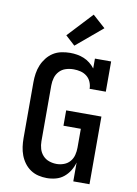

<svg xmlns="http://www.w3.org/2000/svg" viewBox="-105 -1057 810 1132"><g transform="rotate(10 300.0 -490.5)"><path d="M256 8Q231 8 205.5 2Q180 -4 158.5 -18.5Q137 -33 121.5 -54Q106 -75 97 -99Q88 -123 84.5 -148.5Q81 -174 81 -200V-535Q81 -561 85 -587.5Q89 -614 99 -638Q109 -662 125.5 -683Q142 -704 164 -718Q186 -732 212.5 -737.5Q239 -743 265 -743Q286 -743 307 -739.5Q328 -736 347.5 -728Q367 -720 384 -706.5Q401 -693 414 -676V-735H511V-554H414Q414 -575 405.5 -595Q397 -615 380.5 -628Q364 -641 343.5 -646Q323 -651 302 -651Q278 -651 255.5 -644Q233 -637 217 -620Q201 -603 194.5 -580.5Q188 -558 188 -535V-200Q188 -177 194.5 -155Q201 -133 216.5 -116Q232 -99 254 -91.5Q276 -84 299 -84Q321 -84 342.5 -92Q364 -100 378.5 -117Q393 -134 398.5 -156Q404 -178 404 -200V-313H300V-405H511V0H414V-113Q407 -87 392.5 -63.5Q378 -40 357 -23Q336 -6 309.5 1Q283 8 256 8ZM281 -789 224 -841 362 -989 438 -921Z"/></g></svg>

Font: Iosevka Curly Slab SmBdEx
Style: Regular
Weight: 600
Width: 7
Monospace: yes
Designer: Belleve Invis
Foundry: Belleve Invis
Version: Version 11.1.0; ttfautohint (v1.8.3)